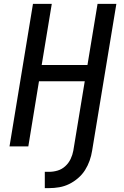

<svg xmlns="http://www.w3.org/2000/svg" viewBox="-20 -755 640 990"><path d="M211 215V131H233Q255 131 277 124.5Q299 118 316.5 102Q334 86 344 65Q354 44 358 22L417 -336H181L126 0H29L150 -735H247L195 -420H431L483 -735H580L455 22Q451 48 442 73.5Q433 99 418.5 122Q404 145 382.5 163.5Q361 182 336.5 194Q312 206 285.5 210.5Q259 215 233 215Z"/></svg>

Font: Iosevka Aile Medium Oblique
Style: Regular
Weight: 500
Italic angle: -9°
Designer: Belleve Invis
Foundry: Belleve Invis
Version: Version 31.1.0; ttfautohint (v1.8.4)